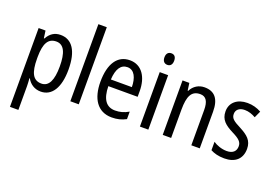

<svg xmlns="http://www.w3.org/2000/svg" viewBox="-127 -1243 2559 1779"><g transform="rotate(20 1152.5 -353.0)"><path d="M286 -640C226 -640 184 -611 154 -557H149L139 -630H71V147H154V-87C154 -109 152 -137 150 -164H154C181 -115 228 -83 289 -83C398 -83 463 -183 463 -362C463 -547 398 -640 286 -640ZM269 -569C345 -569 377 -496 377 -362C377 -227 343 -155 270 -155C187 -155 154 -221 154 -359V-378C155 -508 189 -569 269 -569Z M662 -93V-853H579V-93Z M970 -639C848 -639 779 -538 779 -358C779 -195 847 -83 989 -83C1043 -83 1086 -94 1129 -117V-191C1085 -165 1044 -154 997 -154C909 -154 864 -218 862 -345H1151V-401C1151 -537 1088 -639 970 -639ZM970 -571C1039 -571 1069 -500 1070 -411H863C869 -518 906 -571 970 -571Z M1308 -831C1278 -831 1259 -812 1259 -774C1259 -737 1278 -717 1308 -717C1337 -717 1355 -737 1355 -774C1355 -812 1338 -831 1308 -831ZM1348 -630H1265V-93H1348Z M1705 -640C1649 -640 1599 -611 1572 -557H1567L1557 -630H1490V-93H1573V-372C1573 -506 1604 -567 1689 -567C1747 -567 1772 -524 1772 -440V-93H1855V-453C1855 -581 1804 -640 1705 -640Z M2269 -238C2269 -321 2220 -359 2143 -400C2068 -438 2042 -458 2042 -501C2042 -543 2074 -570 2127 -570C2165 -570 2202 -557 2235 -538L2265 -604C2224 -627 2179 -640 2128 -640C2029 -640 1962 -585 1962 -498C1962 -414 2013 -376 2091 -336C2164 -300 2188 -275 2188 -234C2188 -185 2157 -155 2097 -155C2047 -155 1996 -174 1963 -197V-114C1996 -96 2041 -83 2099 -83C2205 -83 2269 -138 2269 -238Z"/></g></svg>

Font: Noto Sans Kannada UI Condensed
Style: Regular
Weight: 400
Width: 3
Designer: Jelle Bosma - Monotype Design Team
Foundry: Monotype Imaging Inc.
Version: Version 2.005